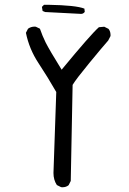

<svg xmlns="http://www.w3.org/2000/svg" viewBox="-20 -791 540 803"><path d="M240.7 -7.8Q256.8 -7.8 267.1 -16.6L275.9 -34.2L283.7 -436Q298.3 -460.4 353.8 -527.8Q409.2 -595.2 432.6 -621.6L441.9 -639.6Q442.4 -642.6 442.4 -644Q442.4 -645.5 442.1 -647.2Q441.9 -648.9 441.7 -651.6Q441.4 -654.3 440.7 -657Q439.9 -659.7 439 -661.6Q437 -666.5 433.6 -670.4L416 -679.2L393.6 -677.2Q359.4 -647 237.8 -499.5Q187 -581.5 170.9 -613.3Q157.2 -641.1 147 -670.9L129.9 -679.2Q127.4 -679.7 125 -679.7Q109.4 -679.7 97.2 -670.9L88.4 -653.8Q102.1 -585.9 140.9 -527.1Q179.7 -468.3 215.3 -406.2Q203.6 -68.8 203.6 -67.4Q203.6 -38.6 217.8 -17.1L235.4 -8.3Q238.3 -7.8 240.7 -7.8ZM168.9 -740.7 319.3 -732.9Q328.1 -732.9 334.5 -741.2L333 -754.9Q298.3 -769 181.6 -771H164.1L155.3 -762.2L158.2 -745.1Z"/></svg>

Font: Bakudai
Style: Light
Weight: 300
Version: Version 1.48